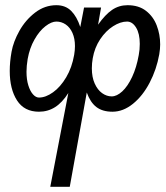

<svg xmlns="http://www.w3.org/2000/svg" viewBox="-20 -529 640 739"><path d="M596.5 -358Q596.5 -341 593 -320Q582.5 -261.5 556 -210.8Q529.5 -160 491.8 -129.5Q454 -99 413 -99Q374.5 -99 351 -117Q327.5 -135 314 -173L248.5 190H173.5L243 -171Q219.5 -134 191.8 -116.5Q164 -99 130 -99Q73.5 -99 45.5 -142.5Q17.5 -186 17.5 -256Q17.5 -290.5 24.5 -330Q31.5 -369 55 -410.8Q78.5 -452.5 115.5 -480.8Q152.5 -509 197 -509Q232 -509 254 -487Q276 -465 289 -425L303.5 -500H369L357.5 -434Q385 -473 411.5 -491Q438 -509 471 -509Q514 -509 542 -487.2Q570 -465.5 583.2 -431Q596.5 -396.5 596.5 -358ZM337 -305Q333.5 -285.5 333.5 -266Q333.5 -232 344.5 -207.5Q355.5 -183 373 -170.5Q390.5 -158 410 -158Q429.5 -158 450.5 -177.2Q471.5 -196.5 488.5 -232.8Q505.5 -269 514 -317Q518 -337.5 518 -360Q518 -399.5 503.8 -422.8Q489.5 -446 469 -446Q443.5 -446 415.2 -428Q387 -410 365.5 -377.8Q344 -345.5 337 -305ZM86.5 -302Q82 -275 82 -253Q82 -223 89 -200.5Q96 -178 107 -165.8Q118 -153.5 130 -153.5Q156 -153.5 184.2 -173.8Q212.5 -194 234.8 -231.5Q257 -269 265.5 -318Q268.5 -336 268.5 -351.5Q268.5 -380.5 259 -402Q249.5 -423.5 233 -434.8Q216.5 -446 197 -446Q178 -446 154.8 -428Q131.5 -410 112.8 -377Q94 -344 86.5 -302Z"/></svg>

Font: JuliaMono MediumItalic
Style: Regular
Weight: 500
Italic angle: -9°
Monospace: yes
Designer: cormullion
Foundry: corm
Version: Version 0.049; ttfautohint (v1.8.4)